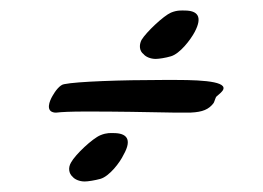

<svg xmlns="http://www.w3.org/2000/svg" viewBox="-20 -489 500 365"><path d="M400 -313C421 -333 372 -337 315 -337H290C210 -337 126 -334 102 -329C94 -328 85 -316 80 -307C74 -297 66 -277 84 -275H88C96 -276 113 -277 145 -277C204 -277 257 -276 308 -275H343C365 -276 377 -281 386 -293C387 -294 390 -304 391 -305ZM215 -195C232 -225 220 -236 196 -236C191 -236 183 -237 171 -232C156 -226 123 -195 115 -180C109 -170 111 -159 118 -153C122 -148 131 -144 141 -144C147 -144 160 -146 171 -149C188 -154 208 -180 215 -195ZM350 -428C366 -458 355 -469 331 -469C326 -469 317 -470 305 -465C291 -459 258 -428 249 -413C244 -403 245 -392 253 -386C257 -381 266 -377 276 -377C282 -377 295 -379 305 -382C322 -387 342 -413 350 -428Z"/></svg>

Font: Oregano
Style: Italic
Weight: 400
Italic angle: -12°
Designer: Astigmatic (AOETI)
Foundry: Astigmatic (AOETI)
Version: Version 1.000